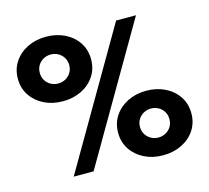

<svg xmlns="http://www.w3.org/2000/svg" viewBox="-118 -979 1235 1133"><g transform="rotate(-15 499.5 -412.5)"><path d="M255 -446Q191.5 -446 141 -471Q90.5 -496 60.8 -540.5Q31 -585 31 -643Q31 -701 60.8 -745.5Q90.5 -790 141 -815Q191.5 -840 255 -840Q318 -840 368.8 -815Q419.5 -790 449 -745.5Q478.5 -701 478.5 -643Q478.5 -585 449 -540.5Q419.5 -496 368.8 -471Q318 -446 255 -446ZM200 0 680 -825H801.5L321.5 0ZM255 -554.5Q279.5 -554.5 299.8 -565.8Q320 -577 332.5 -597Q345 -617 345 -643Q345 -669 332.5 -689Q320 -709 299.8 -720.2Q279.5 -731.5 255 -731.5Q230.5 -731.5 210 -720.2Q189.5 -709 177.2 -689Q165 -669 165 -643Q165 -617 177.2 -597Q189.5 -577 210 -565.8Q230.5 -554.5 255 -554.5ZM743.5 15Q680.5 15 630 -10Q579.5 -35 549.8 -79.5Q520 -124 520 -182Q520 -240 549.8 -284.5Q579.5 -329 630 -354Q680.5 -379 743.5 -379Q807 -379 857.8 -354Q908.5 -329 938 -284.5Q967.5 -240 967.5 -182Q967.5 -124 938 -79.5Q908.5 -35 857.8 -10Q807 15 743.5 15ZM743.5 -93.5Q768 -93.5 788.5 -104.8Q809 -116 821.2 -136Q833.5 -156 833.5 -182Q833.5 -208 821.2 -228Q809 -248 788.5 -259.2Q768 -270.5 743.5 -270.5Q719.5 -270.5 699 -259.2Q678.5 -248 666 -228Q653.5 -208 653.5 -182Q653.5 -156 666 -136Q678.5 -116 699 -104.8Q719.5 -93.5 743.5 -93.5Z"/></g></svg>

Font: Spartan Thin ExtraBold
Style: Regular
Weight: 800
Version: Version 1.004